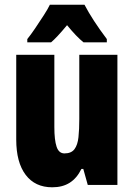

<svg xmlns="http://www.w3.org/2000/svg" viewBox="-20 -786 569 816"><path d="M479 -553V0H353L334 -68H326Q307 -29 276.5 -9.5Q246 10 202 10Q129 10 89 -43Q49 -96 49 -193V-553H211V-246Q211 -191 220.5 -162.5Q230 -134 254 -134Q283 -134 296.5 -152Q310 -170 313.5 -203Q317 -236 317 -280V-553ZM339 -766Q373 -701 434 -620V-606H335Q305 -630 265 -679Q221 -626 197 -606H96V-620Q110 -637 129 -665Q148 -693 166 -721Q184 -749 192 -766Z"/></svg>

Font: Noto Sans ExtraCondensed Black
Style: Regular
Weight: 900
Width: 2
Designer: Monotype Design Team
Foundry: Monotype Imaging Inc.
Version: Version 2.013; ttfautohint (v1.8.4.7-5d5b)